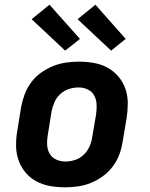

<svg xmlns="http://www.w3.org/2000/svg" viewBox="-20 -791 640 819"><path d="M257 8Q225 8 193.5 2.5Q162 -3 135 -17.5Q108 -32 88.5 -55.5Q69 -79 59 -108Q49 -137 48.5 -169Q48 -201 54 -234L70 -334Q75 -361 85 -388Q95 -415 112.5 -439Q130 -463 154.5 -480.5Q179 -498 206 -509Q233 -520 261 -524Q289 -528 316 -528Q349 -528 380.5 -522.5Q412 -517 438.5 -502.5Q465 -488 485 -464.5Q505 -441 515 -412Q525 -383 525 -351Q525 -319 520 -286L503 -186Q499 -159 489 -132Q479 -105 461 -81Q443 -57 419 -39.5Q395 -22 368 -11Q341 0 313 4Q285 8 257 8ZM259 -102Q279 -102 299.5 -108.5Q320 -115 336 -130Q352 -145 361 -164.5Q370 -184 373 -204L390 -304Q393 -325 392 -346Q391 -367 381.5 -384Q372 -401 354 -409.5Q336 -418 315 -418Q295 -418 274.5 -411.5Q254 -405 237.5 -390Q221 -375 212.5 -355.5Q204 -336 200 -316L184 -216Q180 -195 181 -174Q182 -153 191.5 -136Q201 -119 219.5 -110.5Q238 -102 259 -102ZM454 -575 311 -709 387 -771 516 -625ZM258 -575 115 -709 191 -771 321 -625Z"/></svg>

Font: Iosevka SS04 XBd Ex
Style: Italic
Weight: 800
Width: 7
Italic angle: -9°
Monospace: yes
Designer: Belleve Invis
Foundry: Belleve Invis
Version: Version 19.0.0; ttfautohint (v1.8.4)